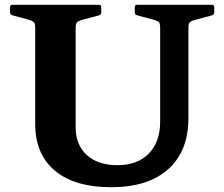

<svg xmlns="http://www.w3.org/2000/svg" viewBox="-20 -769 935 802"><path d="M22 -739Q22 -749 32 -749H393Q403 -749 403 -739V-718Q403 -708 394 -705L319 -685Q306 -681 301 -675Q296 -669 296 -651V-237Q296 -164 342.5 -121.5Q389 -79 471 -79Q554 -79 601.5 -127.5Q649 -176 649 -261V-653Q649 -668 645 -674.5Q641 -681 624 -686L553 -705Q543 -708 543 -717V-739Q543 -749 553 -749H865Q875 -749 875 -739V-718Q875 -708 866 -705L791 -685Q777 -681 772 -675Q767 -669 767 -651V-276Q767 -138 683 -62.5Q599 13 444 13Q292 13 209.5 -56Q127 -125 127 -252V-653Q127 -668 123 -674.5Q119 -681 102 -686L32 -705Q22 -708 22 -717Z"/></svg>

Font: Hahmlet
Style: Bold
Weight: 700
Designer: Minjoo Ham & Mark Frömberg
Foundry: hypertype
Version: Version 1.002; ttfautohint (v1.8.3)